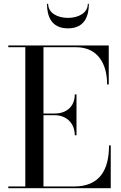

<svg xmlns="http://www.w3.org/2000/svg" viewBox="-20 -989 637 1009"><path d="M233 -969H227C227 -908 247 -840 337 -840C427 -840 447 -908 447 -969H441.5C441.5 -920 391 -895 337 -895C283 -895 233 -920 233 -969ZM373 -278H382V-493H373C373 -426 325.5 -392.5 268.5 -392.5H208.5V-741H378.5C495.5 -741 543 -652 543 -545H551.5V-750H23.5V-741H113V-9H23.5V0H562V-225H553C553 -98 505.5 -9 368.5 -9H208.5V-383.5H268.5C325.5 -383.5 373 -345 373 -278Z"/></svg>

Font: Bodoni* 24
Style: Regular
Weight: 400
Version: Version 2.3